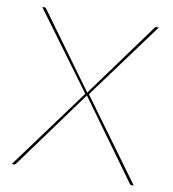

<svg xmlns="http://www.w3.org/2000/svg" viewBox="-79 -770 759 840"><g transform="rotate(10 300.0 -350.0)"><path d="M571 0H560Q556 0 554.2 -2.8Q552.5 -5.5 551 -7L300.5 -353Q299.5 -351.5 298.8 -350Q298 -348.5 296 -346L49 -7Q46.5 -4.5 44.8 -2.2Q43 0 40 0H29L292.5 -358.5L41 -700H52Q56 -700 57.8 -697.2Q59.5 -694.5 61 -693L300.5 -364.5Q301.5 -366.5 302.5 -368Q303.5 -369.5 305 -372L539 -693Q540.5 -695.5 542.8 -697.8Q545 -700 548 -700H559L308.5 -359.5Z"/></g></svg>

Font: Lato 2
Style: Regular
Weight: 100
Designer: Lukasz Dziedzic with Adam Twardoch and Botio Nikoltchev
Foundry: tyPoland Lukasz Dziedzic
Version: Version 2.015; 2015-08-06; http://www.latofonts.com/